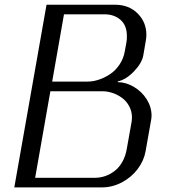

<svg xmlns="http://www.w3.org/2000/svg" viewBox="-20 -812 748 832"><path d="M198.2 -416.5 132.3 -41.5H390.6Q413.6 -41.5 435.3 -48.8Q457 -56.2 476.3 -70.8Q495.6 -85.4 509.8 -110.1Q523.9 -134.8 529.3 -166.5L549.8 -281.2Q551.8 -292.5 551.8 -303.2Q551.8 -329.6 539.8 -351.8Q527.8 -374 509 -387.7Q490.2 -401.4 468.3 -408.9Q446.3 -416.5 425.3 -416.5ZM206.1 -458.5H360.4Q383.3 -458.5 408.4 -466.8Q433.6 -475.1 457 -490.7Q480.5 -506.3 497.8 -532Q515.1 -557.6 520.5 -588.4L527.3 -625Q530.3 -640.6 529.8 -655.3Q529.8 -702.1 502.2 -726.1Q474.6 -750 432.6 -750H257.3ZM490.2 -456.1Q526.4 -455.6 560.3 -435.5Q594.2 -415.5 615.5 -382.1Q636.7 -348.6 636.7 -311.5Q636.7 -301.3 634.8 -291.5L610.8 -156.2Q603.5 -115.2 576.4 -79.3Q549.3 -43.5 508.1 -21.7Q466.8 0 421.9 0H42L181.6 -791.5H478.5Q538.6 -791.5 576.4 -753.7Q614.3 -715.8 614.3 -661.1Q614.3 -648.4 611.8 -635.3L601.1 -572.8Q595.2 -538.6 560.3 -502.4Q525.4 -466.3 490.7 -459.5Z"/></svg>

Font: Resagnicto
Style: Italic
Weight: 500
Italic angle: -10°
Version: Version 0.999